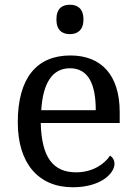

<svg xmlns="http://www.w3.org/2000/svg" viewBox="-20 -780 575 810"><path d="M275 -636C306 -636 332 -652 332 -698C332 -745 306 -760 275 -760C243 -760 218 -745 218 -698C218 -652 243 -636 275 -636ZM287 10C406 10 463 -49 463 -89C463 -106 453 -119 444 -123C420 -87 370 -53 301 -53C205 -53 155 -115 152 -261H485V-307C485 -465 406 -546 277 -546C135 -546 55 -451 55 -264C55 -91 142 10 287 10ZM384 -315H154C161 -430 201 -492 275 -492C355 -492 384 -421 384 -315Z"/></svg>

Font: Noto Serif Devanagari
Style: Regular
Weight: 400
Designer: Universal Thirst, Indian Type Foundry and the Monotype Design Team
Foundry: Monotype Imaging Inc.
Version: Version 2.004